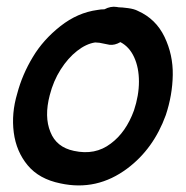

<svg xmlns="http://www.w3.org/2000/svg" viewBox="-20 -555 562 579"><path d="M162 -2Q272 22 364 -47Q443 -106 480 -208Q500 -268 501 -329Q502 -390 476 -444Q450 -498 396 -522Q385 -528 366 -530.5Q347 -533 338 -533L332 -534Q314 -537 295 -527Q284 -527 274 -525Q214 -517 162 -476Q110 -435 79 -383Q47 -330 32 -273Q14 -213 21.5 -155.5Q29 -98 63.5 -56.5Q98 -15 162 -2ZM203 -100Q150 -111 132 -157Q113 -203 130 -268Q141 -311 163 -345.5Q185 -380 212.5 -401.5Q240 -423 267 -427Q271 -427 280 -426Q308 -420 310 -420Q326 -418 343 -428Q370 -414 384.5 -382.5Q399 -351 399 -309Q399 -267 384 -222Q360 -156 314 -122Q267 -86 203 -100Z"/></svg>

Font: Balsamiq Sans
Style: Italic
Weight: 400
Italic angle: -12°
Designer: Michael Angeles
Foundry: Balsamiq SRL
Version: Version 1.020; ttfautohint (v1.8.4.7-5d5b);gftools[0.9.26]